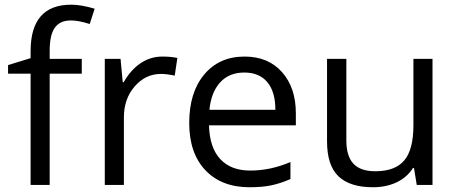

<svg xmlns="http://www.w3.org/2000/svg" viewBox="-20 -785 1942 815"><path d="M327.1 -472.2H190.9V0H109.9V-472.2H14.2V-508.8L109.9 -538.1V-567.9Q109.9 -765.1 282.2 -765.1Q324.7 -765.1 381.8 -748L360.8 -683.1Q314 -698.2 280.8 -698.2Q234.9 -698.2 212.9 -667.7Q190.9 -637.2 190.9 -569.8V-535.2H327.1Z M668.9 -544.9Q704.6 -544.9 732.9 -539.1L721.7 -463.9Q688.5 -471.2 663.1 -471.2Q598.1 -471.2 552 -418.5Q505.9 -365.7 505.9 -287.1V0H424.8V-535.2H491.7L501 -436H504.9Q534.7 -488.3 576.7 -516.6Q618.7 -544.9 668.9 -544.9Z M1039.1 9.8Q920.4 9.8 851.8 -62.5Q783.2 -134.8 783.2 -263.2Q783.2 -392.6 846.9 -468.8Q910.6 -544.9 1018.1 -544.9Q1118.7 -544.9 1177.2 -478.8Q1235.8 -412.6 1235.8 -304.2V-252.9H867.2Q869.6 -158.7 914.8 -109.9Q960 -61 1042 -61Q1128.4 -61 1212.9 -97.2V-24.9Q1169.9 -6.3 1131.6 1.7Q1093.3 9.8 1039.1 9.8ZM1017.1 -477.1Q952.6 -477.1 914.3 -435.1Q876 -393.1 869.1 -318.8H1148.9Q1148.9 -395.5 1114.7 -436.3Q1080.6 -477.1 1017.1 -477.1Z M1450.2 -535.2V-188Q1450.2 -122.6 1480 -90.3Q1509.8 -58.1 1573.2 -58.1Q1657.2 -58.1 1696 -104Q1734.9 -149.9 1734.9 -253.9V-535.2H1815.9V0H1749L1737.3 -71.8H1732.9Q1708 -32.2 1663.8 -11.2Q1619.6 9.8 1563 9.8Q1465.3 9.8 1416.7 -36.6Q1368.2 -83 1368.2 -185.1V-535.2Z"/></svg>

Font: f0_52653 
Style: Regular
Weight: 400
Foundry: Ascender Corporation
Version: Version 1.10